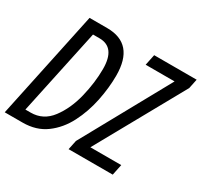

<svg xmlns="http://www.w3.org/2000/svg" viewBox="-148 -909 1158 1104"><g transform="rotate(30 431.0 -357.0)"><path d="M0 0H118Q209 0 272.5 -47Q336 -94 375 -170Q414 -246 432 -334Q450 -422 450 -503Q450 -714 268 -714H151ZM95 -73 216 -641H259Q365 -641 365 -498Q365 -408 341 -309.5Q317 -211 265 -142Q213 -73 130 -73ZM424 0 437 -62 757 -642H565L580 -714H862L849 -651L527 -72H732L717 0Z"/></g></svg>

Font: Noto Sans UI Condensed
Style: Italic
Weight: 400
Width: 3
Italic angle: -12°
Designer: Monotype Design Team
Foundry: Monotype Imaging Inc.
Version: Version 1.901